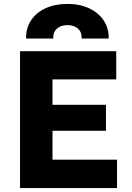

<svg xmlns="http://www.w3.org/2000/svg" viewBox="-20 -962 675 982"><path d="M82.5 0V-700H574.5V-556H248.5V-426H522V-293H248.5V-145.5H578.5V0ZM113.5 -765Q112.5 -818.5 139 -858.2Q165.5 -898 213.5 -920Q261.5 -942 325.5 -942Q388 -942 436 -919.5Q484 -897 510.5 -857Q537 -817 536 -765H397.5Q399.5 -796.5 379.2 -815Q359 -833.5 325.5 -833.5Q291 -833.5 270.8 -815Q250.5 -796.5 252.5 -765Z"/></svg>

Font: Geologica Cursive
Style: Bold
Weight: 700
Designer: Sindre Bremnes, Frode Helland
Foundry: Monokrom Skriftforlag AS
Version: Version 1.010;gftools[0.9.28]